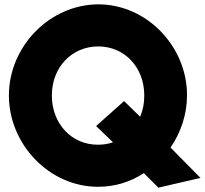

<svg xmlns="http://www.w3.org/2000/svg" viewBox="-20 -852 944 885"><path d="M21 -412C21 -187 207 9 432 9C509 9 581 -13 643 -54L710 13L904 -32L766 -172C813 -240 842 -324 842 -412C843 -636 658 -832 433 -832C208 -831 21 -637 21 -412ZM219 -412C219 -542 311 -638 433 -638C554 -638 645 -542 645 -412C645 -376 639 -345 626 -314L552 -386L423 -271L501 -196C480 -189 457 -185 432 -185C311 -184 219 -281 219 -412Z"/></svg>

Font: Rabbid Highway Sign IV
Style: Blk
Weight: 400
Foundry: Cannot Into Space Fonts
Version: Version 0.277